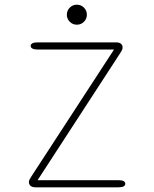

<svg xmlns="http://www.w3.org/2000/svg" viewBox="-20 -800 659 820"><path d="M140.5 -30.5H486Q500.5 -30.5 507.8 -26.5Q515 -22.5 515 -15Q515 -8 507.8 -4Q500.5 0 486 0H132Q118 0 110.8 -6Q103.5 -12 103.5 -22.5Q103.5 -28 106 -33Q108.5 -38 114 -46.5L467 -588.5H139.5Q125.5 -588.5 118.2 -592.8Q111 -597 111 -604Q111 -611 118.2 -615Q125.5 -619 139.5 -619H475Q489 -619 496.2 -613.5Q503.5 -608 503.5 -597.5Q503.5 -591 501 -586Q498.5 -581 493 -572.5ZM308.5 -694.5Q290.5 -694.5 278 -707Q265.5 -719.5 265.5 -737Q265.5 -755 278 -767.5Q290.5 -780 308.5 -780Q326 -780 338.5 -767.5Q351 -755 351 -737Q351 -719.5 338.5 -707Q326 -694.5 308.5 -694.5Z"/></svg>

Font: Sono ExtraLight
Style: Regular
Weight: 200
Designer: Tyler Finck
Foundry: Tyler Finck
Version: Version 2.112